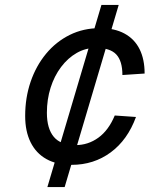

<svg xmlns="http://www.w3.org/2000/svg" viewBox="-20 -746 640 778"><path d="M172 12 391 -726H461L242 12ZM270 -78Q210 -78 168 -101.5Q126 -125 104 -169.5Q82 -214 82 -276Q82 -350 104 -414.5Q126 -479 166.5 -528Q207 -577 262.5 -604.5Q318 -632 385 -632Q444 -632 484.5 -610Q525 -588 545.5 -547Q566 -506 566 -448L476 -442Q476 -499 451 -525.5Q426 -552 369 -552Q327 -552 291 -531.5Q255 -511 227.5 -474.5Q200 -438 185 -390.5Q170 -343 170 -289Q170 -225 198 -191.5Q226 -158 286 -158Q337 -158 378.5 -188Q420 -218 445 -278L531 -272Q497 -179 428.5 -128.5Q360 -78 270 -78Z"/></svg>

Font: Geist Mono
Style: Italic
Weight: 400
Italic angle: -12°
Monospace: yes
Designer: Basement.studio, Andrés Briganti, Mateo Zaragoza
Foundry: Basement.studio, Vercel, Andrés Briganti, Guido Ferreyra, Mateo Zaragoza
Version: Version 1.500